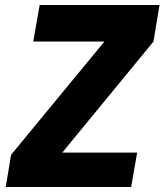

<svg xmlns="http://www.w3.org/2000/svg" viewBox="-20 -745 656 765"><path d="M24 -128 396 -579.5H112.5L138 -725H615.5L591.5 -579.5L228 -137H526.5L502.5 0H3Z"/></svg>

Font: JuliaMono ExtraBold
Style: Italic
Weight: 800
Italic angle: -9°
Monospace: yes
Designer: cormullion
Foundry: corm
Version: Version 0.057; ttfautohint (v1.8.4)